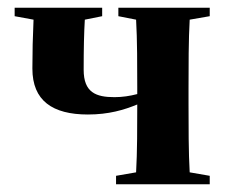

<svg xmlns="http://www.w3.org/2000/svg" viewBox="-20 -478 589 498"><path d="M287 -436 333 -427C336 -376 336 -305 336 -251V-234C317 -229 297 -226 277 -226C229 -226 197 -238 197 -297C197 -352 198 -394 200 -427L245 -436V-458H18V-436L67 -427C65 -384 64 -342 64 -300C64 -217 116 -181 208 -181C262 -181 302 -193 336 -207C336 -153 336 -82 333 -31L281 -22V0H524V-22L472 -31C469 -82 469 -153 469 -207V-251C469 -305 469 -375 472 -427L524 -436V-458H287Z"/></svg>

Font: Source Serif 4 Display
Style: Bold
Weight: 700
Designer: Frank Grießhammer
Foundry: Adobe Systems Incorporated
Version: Version 4.004;hotconv 1.0.117;makeotfexe 2.5.65602